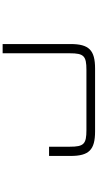

<svg xmlns="http://www.w3.org/2000/svg" viewBox="337 -1077 740 1454"><g transform="rotate(-90 707.0 -350.0)"><path d="M1030.5 -700V-191C1030.5 -85.5 1010.5 -65.5 905 -65.5H448.5C343 -65.5 323 -85.5 323 -191V-348.5H253V-186C253 -46 299 0 439 0H914.5C1054.5 0 1100.5 -46 1100.5 -186V-700Z"/></g></svg>

Font: Melete Light
Style: Regular
Weight: 300
Width: 6
Designer: Sora Sagano
Foundry: DOT COLON
Version: Version 0.200;FEAKit 1.0